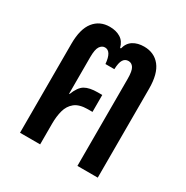

<svg xmlns="http://www.w3.org/2000/svg" viewBox="-134 -672 761 785"><g transform="rotate(30 246.5 -279.5)"><path d="M63 0V-420Q63 -490 90.5 -524.5Q118 -559 165 -559Q195 -559 216 -546Q237 -533 244 -505H248Q255 -533 276 -546Q297 -559 327 -559Q375 -559 402.5 -524.5Q430 -490 430 -420V0H334V-411Q334 -448 325 -462Q316 -476 301 -476Q285 -476 276.5 -462.5Q268 -449 267 -418H225Q220 -476 190 -476Q176 -476 166.5 -462Q157 -448 157 -411V-239L159 -238Q174 -277 195.5 -289.5Q217 -302 256 -302H277V-222H256Q215 -222 194 -205Q173 -188 165.5 -160Q158 -132 158 -99V0Z"/></g></svg>

Font: Noto Sans Thai ExtCond Med
Style: Regular
Weight: 500
Width: 2
Designer: Monotype Design Team
Foundry: Monotype Imaging Inc.
Version: Version 2.002; ttfautohint (v1.8.4.7-5d5b)